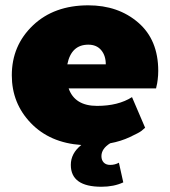

<svg xmlns="http://www.w3.org/2000/svg" viewBox="-20 -537 648 732"><path d="M25 -250Q25 -363.3 105.4 -440Q185.8 -516.7 316.7 -516.7Q430.8 -516.7 507.1 -450.8Q583.3 -385 583.3 -266.7Q583.3 -250 581.2 -233.3Q579.2 -216.7 576.7 -208.3L575 -200H241.7Q265 -133.3 350 -133.3Q430.8 -133.3 483.3 -166.7L533.3 -50Q528.3 -45 519.2 -37.9Q510 -30.8 475.4 -14.6Q440.8 1.7 400 9.2Q366.7 30 366.7 58.3Q366.7 73.3 375.4 82.5Q384.2 91.7 400 91.7Q418.3 91.7 433.3 83.3L450 158.3Q414.2 175 366.7 175Q250 175 250 91.7Q250 47.5 290 15.8Q170 7.5 97.5 -67.9Q25 -143.3 25 -250ZM236.7 -291.7H383.3Q383.3 -325 365.8 -345.8Q348.3 -366.7 316.7 -366.7Q251.7 -366.7 236.7 -291.7Z"/></svg>

Font: BoonTook
Style: Regular
Weight: 400
Designer: Sungsit Sawaiwan
Foundry: FontUni
Version: Version 3.0